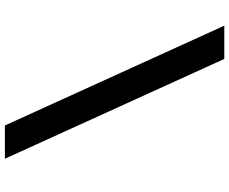

<svg xmlns="http://www.w3.org/2000/svg" viewBox="-96 -725 937 785"><g transform="rotate(-90 372.5 -332.5)"><path d="M660 116H524L116 -781H252Z"/></g></svg>

Font: DM Sans 24pt ExtraBold
Style: Italic
Weight: 800
Italic angle: -10°
Designer: Colophon Foundry, Jonny Pinhorn
Foundry: Colophon Foundry
Version: Version 4.004;gftools[0.9.30]